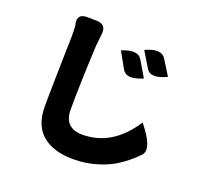

<svg xmlns="http://www.w3.org/2000/svg" viewBox="-145 -968 1291 1217"><g transform="rotate(20 500.0 -359.5)"><path d="M515 -673Q619 -716 651 -660L713 -555Q606 -509 575 -566L515 -673ZM653 -726Q756 -773 790 -718L853 -617Q749 -567 716 -622L653 -726ZM307 -797Q372 -796 366 -731L357 -644Q344 -371 344 -213Q344 -87 468 -87Q669 -87 801 -290Q911 -155 872 -103Q885 -115 847 -77Q809 -40 754 -3Q699 34 624 56Q550 79 467 79Q332 79 257 16Q183 -47 183 -175Q183 -244 187 -428Q192 -613 192 -644Q192 -730 186 -737Q177 -798 242 -798Z"/></g></svg>

Font: Swei Half Moon CJK SC
Style: Black
Weight: 900
Version: Version 2.071